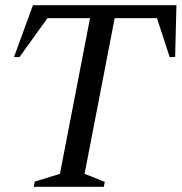

<svg xmlns="http://www.w3.org/2000/svg" viewBox="-20 -720 700 740"><path d="M110 0 114 -20 211 -50 327 -650H163L55 -500H34L107 -700H660L655 -500H634L585 -650H422L306 -50L384 -19L380 0Z"/></svg>

Font: Wittgenstein-Italic Regular
Style: Italic
Weight: 400
Italic angle: -11°
Designer: Jörg Drees
Foundry: Jörg Drees
Version: Version 1.000; ttfautohint (v1.8.4.7-5d5b)